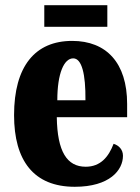

<svg xmlns="http://www.w3.org/2000/svg" viewBox="-20 -707 539 737"><path d="M150 -604H392V-687H150ZM267 10C401 10 452 -54 452 -109C452 -133 436 -149 416 -155C397 -105 366 -67 309 -67C237 -67 200 -125 198 -257H468V-308C468 -466 388 -550 257 -550C115 -550 34 -453 34 -265C34 -91 109 10 267 10ZM308 -322H200C200 -426 226 -483 261 -483C294 -483 309 -423 308 -322Z"/></svg>

Font: Noto Serif Hebrew ExtraCondensed Black
Style: Regular
Weight: 900
Width: 2
Designer: Monotype Design Team
Foundry: Monotype Imaging Inc.
Version: Version 2.004